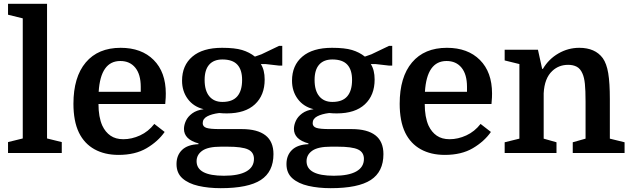

<svg xmlns="http://www.w3.org/2000/svg" viewBox="-20 -800 3302 1004"><path d="M99 -76V-704L22 -723V-780H226V-76L303 -57V0H22V-57Z M844 -256H495Q495 -188 515 -143Q531 -109 558 -90.5Q585 -72 625 -72Q669 -72 712.5 -92Q756 -112 787 -152L841 -110Q806 -60 746.5 -25Q687 10 600 10Q527 10 474 -19.5Q421 -49 393 -106Q378 -137 371 -175Q364 -213 364 -257Q364 -397 428.5 -473.5Q493 -550 611 -550Q720 -550 783.5 -486.5Q847 -423 847 -311Q847 -300 846.5 -289.5Q846 -279 844 -256ZM609 -481Q506 -481 496 -320H716V-346Q716 -411 687.5 -446Q659 -481 609 -481Z M1410 6Q1410 98 1344 141Q1278 184 1134 184Q1070 184 1017.5 172Q965 160 934 132.5Q903 105 903 58Q903 12 932 -16Q961 -44 1018 -46V-50Q942 -71 942 -126Q942 -146 952 -168Q962 -190 985 -207Q1008 -224 1045 -229Q992 -242 962 -282.5Q932 -323 932 -378Q932 -458 986 -504Q1040 -550 1141 -550Q1208 -550 1246 -538.5Q1284 -527 1313 -504L1347 -516L1439 -560H1456V-457H1439L1369 -465H1344Q1364 -434 1364 -384Q1364 -302 1313 -254.5Q1262 -207 1166 -207Q1156 -207 1146 -207.5Q1136 -208 1126 -209Q1087 -204 1063.5 -191.5Q1040 -179 1040 -156Q1040 -138 1059 -131.5Q1078 -125 1128 -125H1244Q1326 -125 1368 -92.5Q1410 -60 1410 6ZM1170 -33H1135Q1068 -33 1038 -12Q1008 9 1008 43Q1008 119 1151 119Q1228 119 1268 96.5Q1308 74 1308 31Q1308 -4 1277 -18.5Q1246 -33 1170 -33ZM1050 -382Q1050 -326 1074.5 -296.5Q1099 -267 1143 -267Q1196 -267 1221 -296.5Q1246 -326 1246 -382Q1246 -435 1221 -462Q1196 -489 1143 -489Q1098 -489 1074 -462Q1050 -435 1050 -382Z M1985 6Q1985 98 1919 141Q1853 184 1709 184Q1645 184 1592.5 172Q1540 160 1509 132.5Q1478 105 1478 58Q1478 12 1507 -16Q1536 -44 1593 -46V-50Q1517 -71 1517 -126Q1517 -146 1527 -168Q1537 -190 1560 -207Q1583 -224 1620 -229Q1567 -242 1537 -282.5Q1507 -323 1507 -378Q1507 -458 1561 -504Q1615 -550 1716 -550Q1783 -550 1821 -538.5Q1859 -527 1888 -504L1922 -516L2014 -560H2031V-457H2014L1944 -465H1919Q1939 -434 1939 -384Q1939 -302 1888 -254.5Q1837 -207 1741 -207Q1731 -207 1721 -207.5Q1711 -208 1701 -209Q1662 -204 1638.5 -191.5Q1615 -179 1615 -156Q1615 -138 1634 -131.5Q1653 -125 1703 -125H1819Q1901 -125 1943 -92.5Q1985 -60 1985 6ZM1745 -33H1710Q1643 -33 1613 -12Q1583 9 1583 43Q1583 119 1726 119Q1803 119 1843 96.5Q1883 74 1883 31Q1883 -4 1852 -18.5Q1821 -33 1745 -33ZM1625 -382Q1625 -326 1649.5 -296.5Q1674 -267 1718 -267Q1771 -267 1796 -296.5Q1821 -326 1821 -382Q1821 -435 1796 -462Q1771 -489 1718 -489Q1673 -489 1649 -462Q1625 -435 1625 -382Z M2550 -256H2201Q2201 -188 2221 -143Q2237 -109 2264 -90.5Q2291 -72 2331 -72Q2375 -72 2418.5 -92Q2462 -112 2493 -152L2547 -110Q2512 -60 2452.5 -25Q2393 10 2306 10Q2233 10 2180 -19.5Q2127 -49 2099 -106Q2084 -137 2077 -175Q2070 -213 2070 -257Q2070 -397 2134.5 -473.5Q2199 -550 2317 -550Q2426 -550 2489.5 -486.5Q2553 -423 2553 -311Q2553 -300 2552.5 -289.5Q2552 -279 2550 -256ZM2315 -481Q2212 -481 2202 -320H2422V-346Q2422 -411 2393.5 -446Q2365 -481 2315 -481Z M2696 -75V-465L2619 -484V-540H2793L2815 -440H2819Q2849 -491 2900 -520.5Q2951 -550 3009 -550Q3092 -550 3132 -496Q3152 -468 3160.5 -417.5Q3169 -367 3169 -281V-75L3246 -56V0H2975V-56L3042 -75V-268Q3042 -328 3038.5 -361.5Q3035 -395 3026 -415Q3015 -441 2996 -451Q2977 -461 2951 -461Q2902 -461 2868 -429Q2827 -391 2823 -312V-75L2890 -56V0H2619V-56Z"/></svg>

Font: Domine
Style: Bold
Weight: 700
Designer: Pablo Impallari, Rodrigo Fuenzalida, Brenda Gallo
Foundry: Pablo Impallari, Rodrigo Fuenzalida, Brenda Gallo
Version: Version 2.000